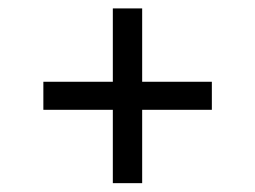

<svg xmlns="http://www.w3.org/2000/svg" viewBox="-20 -602 591 445"><path d="M241.5 -177.5V-347.5H80.5V-412.5H241.5V-582.5H309.5V-412.5H471V-347.5H309.5V-177.5Z"/></svg>

Font: Encode Sans Semi Expanded
Style: Regular
Weight: 400
Width: 6
Designer: Multiple Designers
Foundry: Impallari Type
Version: Version 3.000; ttfautohint (v1.8.3) -l 8 -r 50 -G 200 -x 14 